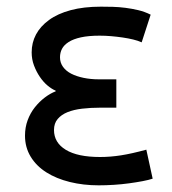

<svg xmlns="http://www.w3.org/2000/svg" viewBox="-20 -548 515 576"><path d="M438 -12Q426 -8 407.5 -4.5Q389 -1 367 2Q345 5 321.5 6.5Q298 8 276 8Q230 8 189.5 -2Q149 -12 119 -31Q89 -50 72 -78Q55 -106 55 -141Q55 -166 63 -187.5Q71 -209 84.5 -226Q98 -243 114.5 -255.5Q131 -268 147 -274V-276Q135 -281 122.5 -291.5Q110 -302 99.5 -317.5Q89 -333 82 -351.5Q75 -370 75 -391Q75 -420 88 -444.5Q101 -469 127 -488Q153 -507 192 -517.5Q231 -528 283 -528Q300 -528 318.5 -527.5Q337 -527 356.5 -524.5Q376 -522 395 -517.5Q414 -513 432 -504L405 -421Q394 -426 379.5 -429.5Q365 -433 348 -435.5Q331 -438 313.5 -439.5Q296 -441 279 -441Q246 -441 223 -436Q200 -431 186 -422Q172 -413 166 -401.5Q160 -390 160 -376Q160 -360 169 -347.5Q178 -335 193.5 -327Q209 -319 230.5 -314.5Q252 -310 277 -310H329V-225H281Q252 -225 226.5 -222Q201 -219 182.5 -211.5Q164 -204 153 -191Q142 -178 142 -158Q142 -120 177.5 -98.5Q213 -77 280 -77Q311 -77 343 -82Q375 -87 419 -99Z"/></svg>

Font: Rising Sun
Style: Regular
Weight: 400
Designer: Matt McInerney, Pablo Impallari, Rodrigo Fuenzalida (Raleway font), Stephen Hutchings (Greek), Cristiano Sobral (main ch
Foundry: The Rising Sun Project Authors
Version: Version 4.327; ttfautohint (v1.8.4.7-5d5b-dirty)